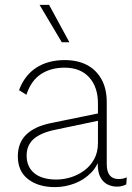

<svg xmlns="http://www.w3.org/2000/svg" viewBox="-20 -756 541 786"><path d="M381 -332Q381 -400 345 -439.5Q309 -479 244 -479Q188 -479 147.5 -452.5Q107 -426 88 -368L58 -387Q80 -447 128 -478.5Q176 -510 245 -510Q298 -510 336 -490Q374 -470 395.5 -431.5Q417 -393 417 -337V-84Q417 -23 466 -23Q476 -23 484 -25Q492 -27 499 -30L497 -1Q491 2 481.5 5Q472 8 458 8Q439 8 421 -0.5Q403 -9 391.5 -29.5Q380 -50 380 -87V-122L391 -125Q383 -80 354 -50Q325 -20 285.5 -5Q246 10 205 10Q137 10 95 -22.5Q53 -55 53 -116Q53 -172 88 -205.5Q123 -239 188 -252L388 -293V-263L207 -225Q148 -213 118.5 -187.5Q89 -162 89 -119Q89 -73 120.5 -47Q152 -21 211 -21Q238 -21 267.5 -29.5Q297 -38 323 -56.5Q349 -75 365 -103.5Q381 -132 381 -171ZM181 -736 264 -583H233L142 -736Z"/></svg>

Font: Kantumruy Pro ExtraLight
Style: Regular
Weight: 250
Version: Version 1.002